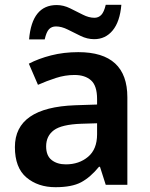

<svg xmlns="http://www.w3.org/2000/svg" viewBox="-20 -769 625 799"><path d="M306 -552Q510 -552 510 -364V0H420L396 -75H392Q356 -31 317.5 -10.5Q279 10 211 10Q138 10 90 -30.5Q42 -71 42 -157Q42 -322 293 -331L384 -334V-357Q384 -412 359 -434.5Q334 -457 290 -457Q251 -457 212.5 -444.5Q174 -432 138 -416L100 -504Q140 -525 192.5 -538.5Q245 -552 306 -552ZM318 -254Q236 -251 204 -227Q172 -203 172 -160Q172 -121 195 -103Q218 -85 254 -85Q309 -85 346.5 -116.5Q384 -148 384 -210V-256ZM101 -605Q113 -748 216 -748Q244 -748 271.5 -734.5Q299 -721 324.5 -708Q350 -695 373 -695Q390 -695 401.5 -707Q413 -719 420 -749H485Q479 -679 449 -642.5Q419 -606 372 -606Q343 -606 315.5 -619.5Q288 -633 262 -646Q236 -659 213 -659Q195 -659 184 -647.5Q173 -636 166 -605Z"/></svg>

Font: Noto Sans Lao Looped SemiBold
Style: Regular
Weight: 600
Designer: Mark Frömberg, Ben Mitchell
Foundry: The Fontpad Ltd
Version: Version 1.002; ttfautohint (v1.8.4.7-5d5b)